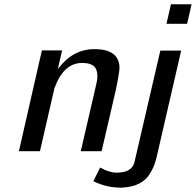

<svg xmlns="http://www.w3.org/2000/svg" viewBox="-20 -710 921 903"><path d="M419 142 451 78Q493 102 529 102Q602 102 613 50L734 -472H832L715 36Q709 57 703 72.5Q697 88 681.5 112Q666 136 638 151.5Q610 167 571 171Q553 174 531 172Q473 169 419 142ZM763 -598 784 -690H881L860 -598ZM69 1 177 -473H272L252 -385Q322 -479 424 -479Q538 -479 542 -395Q543 -376 525 -288Q502 -191 458 1H360L433 -315Q434 -319 437 -336Q440 -365 433 -382Q421 -414 366 -414Q279 -414 236 -295L168 1Z"/></svg>

Font: Coval
Style: Italic
Weight: 400
Foundry: Context Ltd
Version: Version 001.000